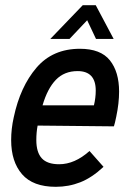

<svg xmlns="http://www.w3.org/2000/svg" viewBox="-20 -710 500 740"><path d="M439 -357Q439 -312 428 -260Q423 -235 419 -223L125 -226Q120 -200 120 -170Q120 -123 141 -100Q162 -77 208 -77Q268 -77 325 -128L379 -67Q334 -25 289.5 -7.5Q245 10 195 10Q107 10 65 -38.5Q23 -87 23 -170Q23 -214 33 -258Q58 -376 120.5 -449Q183 -522 288 -522Q368 -522 403.5 -477.5Q439 -433 439 -357ZM144 -304H342Q349 -333 349 -361Q349 -436 279 -436Q228 -436 195.5 -402.5Q163 -369 144 -304ZM299 -690H349L418 -560H350L316 -632L248 -560H174Z"/></svg>

Font: Decalotype Medium Italic
Style: Regular
Weight: 500
Italic angle: -12°
Designer: Alfredo Marco Pradil
Foundry: Alfredo Marco Pradil
Version: Version 1.0